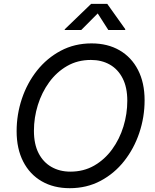

<svg xmlns="http://www.w3.org/2000/svg" viewBox="-20 -962 802 992"><path d="M340.3 10.3Q257.3 10.3 195.6 -25.4Q133.8 -61 99.9 -127.2Q65.9 -193.4 65.9 -284.2Q65.9 -370.6 93 -451.7Q120.1 -532.7 171.1 -597.2Q222.2 -661.6 293.7 -699.7Q365.2 -737.8 453.1 -737.8Q536.1 -737.8 597.7 -702.1Q659.2 -666.5 693.1 -600.6Q727.1 -534.7 727.1 -443.8Q727.1 -356.9 699.7 -275.6Q672.4 -194.3 621.6 -129.9Q570.8 -65.4 499.5 -27.6Q428.2 10.3 340.3 10.3ZM343.8 -75.2Q412.1 -75.2 466.6 -106.4Q521 -137.7 559.3 -190.4Q597.7 -243.2 617.7 -308.3Q637.7 -373.5 637.7 -441.4Q637.7 -510.7 613.5 -557.6Q589.4 -604.5 547.1 -628.4Q504.9 -652.3 449.7 -652.3Q381.3 -652.3 326.9 -621.1Q272.5 -589.8 234.1 -537.1Q195.8 -484.4 175.5 -419.2Q155.3 -354 155.3 -286.1Q155.3 -217.3 179.4 -170.4Q203.6 -123.5 246.1 -99.4Q288.6 -75.2 343.8 -75.2ZM399.9 -807.1H314L314.9 -811L450.7 -941.9H534.2L627.4 -811L626.5 -807.1H539.6L484.9 -892.6Z"/></svg>

Font: Inter 17pt
Style: Italic
Weight: 400
Italic angle: -9.3988°
Version: Version 4.001;git-66647c0bb